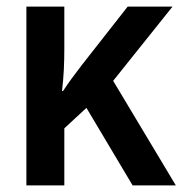

<svg xmlns="http://www.w3.org/2000/svg" viewBox="-20 -562 570 582"><path d="M60 0V-542H175V-415Q175 -382 173.5 -351Q172 -320 168 -286H171Q184 -306 198 -325Q212 -344 229 -366L367 -542H503L323 -317L513 0H382L242 -235L175 -173V0Z"/></svg>

Font: Noto Sans Mono Condensed SemiBold
Style: Regular
Weight: 600
Width: 3
Designer: Monotype Design Team
Foundry: Monotype Imaging Inc.
Version: Version 2.014